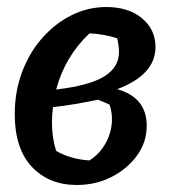

<svg xmlns="http://www.w3.org/2000/svg" viewBox="-20 -516 488 547"><path d="M199 11Q119 11 70.5 -41Q22 -93 22 -191Q22 -255 43 -311Q64 -367 101 -408.5Q138 -450 184.5 -473Q231 -496 283 -496Q346 -496 384.5 -464Q423 -432 423 -382Q423 -303 314 -262Q398 -238 398 -158Q398 -111 370.5 -73Q343 -35 298 -12Q253 11 199 11ZM319 -368Q319 -384 314 -407Q294 -413 275 -416.5Q256 -420 235 -421Q165 -355 140 -261Q234 -272 276.5 -298Q319 -324 319 -368ZM128 -167Q128 -123 140 -86Q182 -62 235 -59Q265 -78 282 -110Q299 -142 299 -177Q299 -197 292 -218Q277 -225 259 -232Q226 -225 193.5 -219.5Q161 -214 131 -211Q128 -190 128 -167ZM210 -46Q213 -47 217 -49Z"/></svg>

Font: Piazzolla SemiBold
Style: Italic
Weight: 600
Italic angle: -11.3°
Designer: Juan Pablo del Peral
Foundry: Huerta Tipografica
Version: Version 1.330